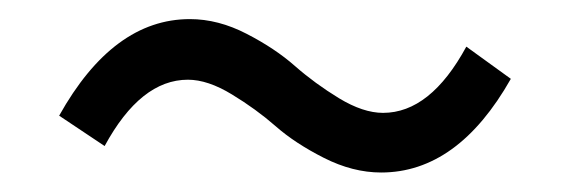

<svg xmlns="http://www.w3.org/2000/svg" viewBox="-20 -467 589 198"><path d="M373 -289.1Q343.8 -289.1 314 -304.2Q284.2 -319.3 264.2 -336.9Q244.1 -354.5 219.2 -369.6Q194.3 -384.8 173.8 -384.8Q125 -384.8 87.9 -316.4L41 -347.7Q96.7 -447.3 175.8 -447.3Q205.1 -447.3 234.4 -432.1Q263.7 -417 284.2 -398.9Q304.7 -380.9 329.6 -365.7Q354.5 -350.6 375 -350.6Q423.8 -350.6 460.9 -418.9L506.8 -385.7Q452.1 -289.1 373 -289.1Z"/></svg>

Font: Gen Shin Gothic Normal
Style: Regular
Weight: 300
Designer: [Source Han Sans]
Ryoko NISHIZUKA  (kana & ideographs); Paul D. Hunt (Latin, Greek & Cyrillic); Wenlong ZHANG  (bopomofo
Version: Version 1.002.20150607